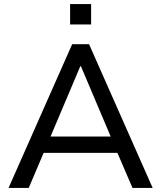

<svg xmlns="http://www.w3.org/2000/svg" viewBox="-20 -922 790 942"><path d="M22 0 334 -705H417L729 0H630L544 -200L589 -172H161L206 -200L121 0ZM374 -597 219 -231 194 -252H556L532 -231L377 -597ZM324 -802V-902H427V-802Z"/></svg>

Font: Nunito Sans 10pt Medium
Style: Regular
Weight: 500
Designer: Vernon Adams
Foundry: Vernon Adams
Version: Version 3.101;gftools[0.9.27]